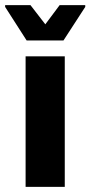

<svg xmlns="http://www.w3.org/2000/svg" viewBox="-48 -730 353 750"><path d="M52 0V-510H205V0ZM56 -572 -28 -703V-710H71L129 -635L185 -710H285V-703L200 -572Z"/></svg>

Font: Saira Semi Condensed
Style: Bold
Weight: 700
Width: 4
Designer: Hector Gatti with collaboration of the Omnibus-Type team
Foundry: Omnibus-Type
Version: Version 1.001; ttfautohint (v1.8)